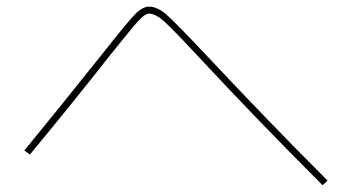

<svg xmlns="http://www.w3.org/2000/svg" viewBox="-20 -630 1040 567"><path d="M290 -480.5Q354.5 -562.5 377.4 -586.4Q400.4 -610.4 419.9 -610.4Q445.3 -610.4 472.7 -585.9Q500 -561.5 583 -473.6Q773.4 -270.5 947.3 -96.7L932.6 -83Q742.2 -273.4 568.4 -460Q491.2 -543 465.3 -566.4Q439.5 -589.8 419.9 -589.8Q408.2 -589.8 388.2 -567.9Q368.2 -545.9 310.5 -473.6Q307.6 -469.7 305.7 -467.8Q192.4 -323.2 68.4 -173.8L51.8 -185.5Q141.6 -294.9 290 -480.5Z"/></svg>

Font: Mgen+ 1mn thin
Style: Regular
Weight: 100
Designer: [Source Han Sans]
Ryoko NISHIZUKA  (kana & ideographs); Paul D. Hunt (Latin, Greek & Cyrillic); Wenlong ZHANG  (bopomofo
Version: Version 1.059.20150602